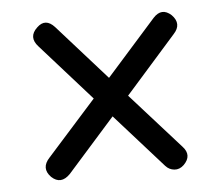

<svg xmlns="http://www.w3.org/2000/svg" viewBox="-38 -581 553 479"><g transform="rotate(-5 238.5 -341.0)"><path d="M72.5 -153.5Q49.5 -177 73 -202L195.5 -339L69.5 -480.5Q46.5 -505.5 70.5 -528Q92.5 -549.5 115 -525L238 -387L362 -526.5Q384 -550.5 407.5 -529Q430.5 -505.5 408 -481.5L281.5 -338.5L406 -199.5Q427 -176.5 404.5 -154Q393.5 -143.5 380.5 -144.8Q367.5 -146 358.5 -156L238.5 -290.5L119.5 -156.5Q95.5 -132 72.5 -153.5Z"/></g></svg>

Font: Fraunces 72pt S100
Style: Regular
Weight: 400
Version: Version 1.000; ttfautohint (v1.8.3)